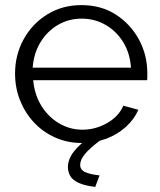

<svg xmlns="http://www.w3.org/2000/svg" viewBox="-20 -550 627 752"><path d="M300 10Q244 10 196 -11.5Q148 -33 113 -70.5Q78 -108 58.5 -157Q39 -206 39 -262Q39 -335 72.5 -396Q106 -457 165 -493.5Q224 -530 299 -530Q376 -530 433.5 -493Q491 -456 524 -395.5Q557 -335 557 -263Q557 -255 557 -247.5Q557 -240 556 -236H110Q115 -180 141.5 -136.5Q168 -93 210.5 -67.5Q253 -42 303 -42Q354 -42 399.5 -68Q445 -94 463 -136L522 -120Q506 -83 473 -53Q440 -23 395.5 -6.5Q351 10 300 10ZM108 -285H493Q489 -342 462.5 -385Q436 -428 393.5 -452.5Q351 -477 300 -477Q249 -477 207 -452.5Q165 -428 138.5 -384.5Q112 -341 108 -285ZM246 105Q246 74 268.5 44.5Q291 15 336 -16H355L372 0Q331 31 312.5 53.5Q294 76 294 96Q294 115 313.5 124Q333 133 370 137L353 182Q310 177 286.5 165.5Q263 154 254.5 138Q246 122 246 105Z"/></svg>

Font: Raleway Thin
Style: Regular
Weight: 400
Version: Version 4.026